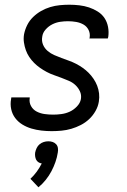

<svg xmlns="http://www.w3.org/2000/svg" viewBox="-20 -548 540 814"><path d="M199 8Q177 8 155.5 5.5Q134 3 113.5 -3Q93 -9 75 -20Q57 -31 44.5 -47.5Q32 -64 27.5 -85Q23 -106 27 -128L28 -135H106V-132Q103 -114 111.5 -98.5Q120 -83 135.5 -75Q151 -67 169 -64.5Q187 -62 206 -62Q223 -62 241 -64.5Q259 -67 275.5 -74.5Q292 -82 306 -96.5Q320 -111 323 -128Q326 -146 318.5 -161.5Q311 -177 299 -188Q287 -199 271.5 -205.5Q256 -212 240.5 -218Q225 -224 209 -229.5Q193 -235 178 -243Q163 -251 149.5 -260.5Q136 -270 124.5 -281.5Q113 -293 104 -306.5Q95 -320 89.5 -335.5Q84 -351 81.5 -368Q79 -385 82 -403Q86 -423 95.5 -442Q105 -461 120.5 -476Q136 -491 154.5 -501.5Q173 -512 193 -518Q213 -524 233.5 -526Q254 -528 274 -528Q295 -528 316.5 -525.5Q338 -523 357.5 -516.5Q377 -510 394.5 -499Q412 -488 423 -471.5Q434 -455 438 -434Q442 -413 439 -392L437 -385H359L360 -388Q363 -406 355.5 -421Q348 -436 334 -444Q320 -452 303 -455Q286 -458 268 -458Q252 -458 235 -455.5Q218 -453 202 -445Q186 -437 173.5 -423Q161 -409 159 -392Q156 -374 162.5 -358.5Q169 -343 182 -332Q195 -321 210 -314.5Q225 -308 241 -302Q257 -296 272.5 -290.5Q288 -285 302.5 -277.5Q317 -270 330.5 -260.5Q344 -251 355.5 -239.5Q367 -228 376.5 -214Q386 -200 392 -184.5Q398 -169 400 -152Q402 -135 399 -117Q396 -97 385 -77.5Q374 -58 358 -43Q342 -28 322.5 -18Q303 -8 282.5 -2Q262 4 241 6Q220 8 199 8ZM143 246 109 210Q124 196 136 179.5Q148 163 157 145Q149 144 142.5 139.5Q136 135 133 128.5Q130 122 129 114.5Q128 107 129 99Q131 89 135.5 79.5Q140 70 148 63.5Q156 57 165.5 54Q175 51 185 51Q195 51 203.5 54Q212 57 218 63.5Q224 70 225.5 79.5Q227 89 225 99Q222 119 215 139Q208 159 198 178Q188 197 174 214.5Q160 232 143 246Z"/></svg>

Font: Iosevka Oblique
Style: Regular
Weight: 400
Italic angle: -9°
Monospace: yes
Designer: Belleve Invis
Foundry: Belleve Invis
Version: Version 32.5.0; ttfautohint (v1.8.4)